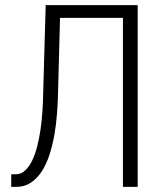

<svg xmlns="http://www.w3.org/2000/svg" viewBox="-20 -731 640 751"><path d="M518.6 -710.9V0H460.9V-661.1H214.8L207 -367.2Q206.1 -327.6 202.9 -285.2Q199.7 -242.7 192.4 -201.9Q185.1 -161.1 173.1 -124.5Q161.1 -87.9 143.1 -60.3Q125 -32.7 100.6 -16.4Q76.2 0 43.5 0H23.9V-49.3H41.5Q62.5 -49.3 78.6 -64.5Q94.7 -79.6 106.4 -104.2Q118.2 -128.9 126.2 -161.4Q134.3 -193.8 139.2 -229Q144 -264.2 146.2 -299.8Q148.4 -335.4 148.9 -367.2L158.7 -710.9Z"/></svg>

Font: Roboto Mono Light
Style: Regular
Weight: 300
Designer: Google
Version: Version 2.000985; 2015; ttfautohint (v1.3)